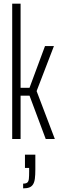

<svg xmlns="http://www.w3.org/2000/svg" viewBox="-20 -763 331 1054"><path d="M47 0V-743H93V-281H142L227 -510H276L181 -263L281 0H231L142 -238H93V0ZM107 271V245Q123 245 130 239Q137 233 138.5 218.5Q140 204 140 179V159H117V86H174V167Q174 197 171.5 217Q169 237 161.5 249Q154 261 141 266Q128 271 107 271Z"/></svg>

Font: Saira UltraCondensed Light
Style: Regular
Weight: 300
Width: 1
Designer: Hector Gatti with collaboration of the Omnibus-Type team
Foundry: Omnibus-Type
Version: Version 1.101